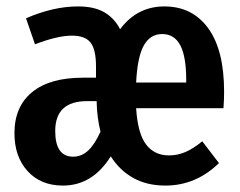

<svg xmlns="http://www.w3.org/2000/svg" viewBox="-20 -563 748 598"><path d="M676 -226H404Q409 -147 435 -113Q461 -79 506 -79Q533 -79 557.5 -89.5Q582 -100 610 -123L662 -55Q590 15 495 15Q438 15 395.5 -8.5Q353 -32 325 -76Q268 15 176 15Q107 15 66 -30Q25 -75 25 -148Q25 -231 80 -276Q135 -321 238 -321H279V-356Q279 -409 262 -430.5Q245 -452 204 -452Q159 -452 89 -425L61 -506Q146 -543 223 -543Q273 -543 304.5 -525Q336 -507 354 -472Q407 -543 492 -543Q579 -543 628.5 -475Q678 -407 678 -277Q678 -254 676 -226ZM560 -313Q560 -387 541.5 -422Q523 -457 485 -457Q448 -457 428 -421.5Q408 -386 404 -306H560ZM293 -153Q282 -197 281 -247V-248H251Q152 -248 152 -155Q152 -75 208 -75Q234 -75 254.5 -94Q275 -113 293 -153Z"/></svg>

Font: Fira Sans Extra Condensed Medium
Style: Regular
Weight: 500
Width: 1
Designer: Carrois Corporate & Edenspiekermann AG
Foundry: Carrois Corporate GbR & Edenspiekermann AG
Version: Version 4.203